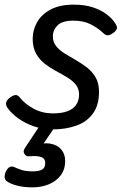

<svg xmlns="http://www.w3.org/2000/svg" viewBox="-28 -539 527 828"><path d="M199 19Q156 19 118.5 6Q81 -7 51.5 -28Q22 -49 5 -73Q-2 -82 -2 -93Q-2 -104 12 -116Q26 -127 37 -129Q48 -131 58 -118Q80 -90 117.5 -70Q155 -50 200 -50Q237 -50 262 -59Q287 -68 300 -86.5Q313 -105 313 -131Q313 -157 298.5 -174.5Q284 -192 261.5 -205.5Q239 -219 213 -233Q187 -247 164.5 -264.5Q142 -282 127.5 -308Q113 -334 113 -372Q113 -409 131.5 -442.5Q150 -476 189.5 -497.5Q229 -519 291 -519Q337 -519 372 -507.5Q407 -496 431 -478Q455 -460 467 -441Q476 -429 476.5 -419.5Q477 -410 462 -398Q450 -389 440 -387Q430 -385 420 -394Q395 -418 363.5 -434Q332 -450 289 -450Q241 -450 220.5 -430Q200 -410 200 -382Q200 -357 214.5 -339.5Q229 -322 251.5 -308Q274 -294 299.5 -279.5Q325 -265 347.5 -247.5Q370 -230 384.5 -205Q399 -180 399 -143Q399 -85 372.5 -49Q346 -13 300.5 3Q255 19 199 19ZM112 269Q75 269 45.5 261.5Q16 254 -1 241Q-9 233 -8 220.5Q-7 208 -2 199Q5 186 13.5 181.5Q22 177 32 181Q45 187 64 193.5Q83 200 114 200Q139 200 153 192.5Q167 185 167 165Q167 143 147.5 137.5Q128 132 101 135Q90 136 85.5 133Q81 130 77 124Q73 117 74.5 110.5Q76 104 81 97L154 -13H223L143 105L114 89Q158 75 189 80.5Q220 86 236.5 106Q253 126 253 155Q253 192 233.5 217.5Q214 243 182 256Q150 269 112 269Z"/></svg>

Font: Playwrite NL
Style: Regular
Weight: 400
Designer: Veronika Burian, José Scaglione
Foundry: TypeTogether
Version: Version 1.002